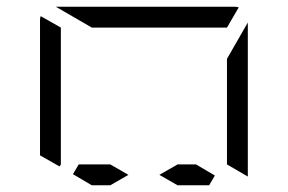

<svg xmlns="http://www.w3.org/2000/svg" viewBox="-20 -1020 856 571"><path d="M99 -558V-959Q99 -968 101 -972L161 -938V-928V-892V-866V-735V-548V-531L157 -525ZM253 -469 197 -502 214 -531H308L362 -500L308 -469ZM253 -938 146 -1000H408H676Q686 -1000 690 -998L655 -938H625H439H377ZM717 -953V-500V-495L655 -531V-550V-735V-845ZM508 -531H563L619 -498L602 -469H508L454 -500Z"/></svg>

Font: DSEG14 Modern Mini
Style: Light
Weight: 300
Designer: Keshikan(Twitter:@keshinomi_88pro)
Version: Version 0.46